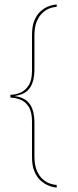

<svg xmlns="http://www.w3.org/2000/svg" viewBox="-20 -714 354 867"><path d="M236 133V121Q224 121 206.8 115.2Q189.5 109.5 173.2 95.5Q157 81.5 146.2 56.2Q135.5 31 135.5 -7.5V-156.5Q135.5 -189.5 129.5 -211Q123.5 -232.5 113.2 -245.8Q103 -259 90.5 -266Q78 -273 66.2 -276Q54.5 -279 44.5 -280Q54.5 -282 66.2 -284.8Q78 -287.5 90.5 -294.5Q103 -301.5 113.2 -314.8Q123.5 -328 129.5 -349.8Q135.5 -371.5 135.5 -403.5V-554Q135.5 -593 146.2 -617.8Q157 -642.5 173.2 -657Q189.5 -671.5 206.8 -677.2Q224 -683 236 -683V-694Q235 -694 223.2 -692.2Q211.5 -690.5 195.2 -683.8Q179 -677 162.8 -662.5Q146.5 -648 135.5 -622.2Q124.5 -596.5 124.5 -556V-394.5Q124.5 -352 109.5 -328.5Q94.5 -305 72 -295.5Q49.5 -286 27 -286V-273Q49.5 -273 72 -264.2Q94.5 -255.5 109.5 -231.8Q124.5 -208 124.5 -165.5V-5Q124.5 34.5 135.5 60.2Q146.5 86 162.8 100.5Q179 115 195.2 122.2Q211.5 129.5 223.2 131.2Q235 133 236 133Z"/></svg>

Font: Anybody Expanded Thin
Style: Regular
Weight: 250
Width: 7
Version: Version 1.113;gftools[0.9.25]